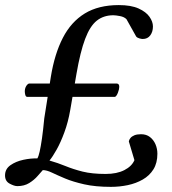

<svg xmlns="http://www.w3.org/2000/svg" viewBox="-33 -727 675 755"><path d="M35.2 4.9Q22.9 4.9 4.9 -4.9Q-13.2 -14.6 -13.2 -37.1Q-13.2 -62.5 8.1 -77.4Q29.3 -92.3 58.8 -98.6Q88.4 -105 113.8 -104Q118.7 -111.8 123 -131.1Q127.4 -150.4 132.1 -182.9Q136.7 -215.3 141.1 -261.7L167 -425.3Q181.6 -515.1 214.1 -578.1Q246.6 -641.1 300.5 -674.1Q354.5 -707 434.1 -707Q482.4 -707 512 -693.6Q541.5 -680.2 554.9 -660.9Q568.4 -641.6 568.4 -623Q568.4 -602.1 557.9 -587.9Q547.4 -573.7 528.3 -573.7Q522.9 -573.7 514.6 -576.2Q506.3 -578.6 502.4 -583.5L464.4 -651.4Q455.6 -660.6 438.7 -663.8Q421.9 -667 412.6 -667Q374.5 -667 347.7 -645.8Q320.8 -624.5 301.8 -574Q282.7 -523.4 267.6 -436L243.2 -294.4Q234.9 -246.6 220.2 -206.8Q205.6 -167 189.7 -138.7Q173.8 -110.4 161.6 -95.7Q194.3 -86.4 224.6 -74Q254.9 -61.5 292 -52.2Q329.1 -43 382.3 -43Q426.8 -43 456.1 -58.1Q485.4 -73.2 495.6 -97.2L473.6 -170.9Q474.6 -177.7 480 -184.3Q485.4 -190.9 495.6 -195.1Q505.9 -199.2 521.5 -199.2Q542.5 -199.2 556.6 -188.2Q570.8 -177.2 578.4 -159.7Q585.9 -142.1 585.9 -122.6Q585.9 -85.9 570.3 -61Q554.7 -36.1 528.3 -21Q502 -5.9 469.5 1Q437 7.8 403.3 7.8Q342.3 7.8 298.1 -2.2Q253.9 -12.2 223.1 -25.1Q192.4 -38.1 171.4 -48.1Q150.4 -58.1 135.3 -58.1Q127.9 -49.8 114.7 -34.7Q101.6 -19.5 82 -7.3Q62.5 4.9 35.2 4.9ZM73.2 -346.2Q68.4 -346.7 66.4 -354Q64.5 -361.3 64.5 -367.7Q64.5 -378.4 69.3 -387.2Q74.2 -396 80.6 -398.4H426.8Q436 -397.9 436 -385.3Q436 -376.5 430.7 -362.5Q425.3 -348.6 419.4 -346.2Z"/></svg>

Font: Gelasio
Style: Italic
Weight: 400
Italic angle: -8.5°
Designer: Eben Sorkin
Foundry: Eben Sorkin
Version: Version 1.008